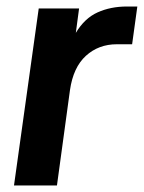

<svg xmlns="http://www.w3.org/2000/svg" viewBox="-20 -570 442 590"><path d="M23 0 99 -544H223L213 -469Q240 -514 280 -532Q320 -550 370 -550H402L386 -434H339Q283 -434 244 -398.5Q205 -363 195 -293L155 0Z"/></svg>

Font: Plus Jakarta Sans
Style: Bold Italic
Weight: 700
Italic angle: -8°
Designer: Gumpita Rahayu
Foundry: Tokotype
Version: Version 2.071; ttfautohint (v1.8.4.7-5d5b);gftools[0.9.29]